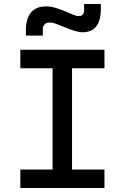

<svg xmlns="http://www.w3.org/2000/svg" viewBox="-20 -943 626 963"><path d="M243.7 0V-693.4H341.3V0ZM82 0V-92.8H503.9V0ZM82 -600.6V-693.4H503.9V-600.6ZM109.9 -764.6V-789.1Q109.9 -850.1 135.5 -880.6Q161.1 -911.1 212.4 -911.1Q232.4 -911.1 254.2 -905Q275.9 -898.9 304.2 -887.2Q333 -875.5 348.1 -868.9Q363.3 -862.3 375.5 -862.3Q401.9 -862.3 401.9 -893.6V-922.9H485.8V-898.4Q485.8 -839.8 462.9 -810.5Q439.9 -781.2 394 -781.2Q377.4 -781.2 354.5 -788.1Q331.5 -794.9 299.8 -808.1Q278.8 -816.9 261.2 -823.5Q243.7 -830.1 231 -830.1Q194.8 -830.1 194.8 -793.9V-764.6Z"/></svg>

Font: Cascadia Mono
Style: Regular
Weight: 400
Monospace: yes
Designer: Aaron Bell
Foundry: Saja Typeworks
Version: Version 2102.003